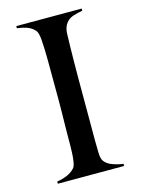

<svg xmlns="http://www.w3.org/2000/svg" viewBox="-111 -784 621 848"><g transform="rotate(-15 199.5 -360.0)"><path d="M46 0V-10Q71 -14 92.5 -23Q114 -32 129 -49Q135 -57 138 -75.5Q141 -94 142 -116Q143 -138 143 -156Q143 -163 143 -184.5Q143 -206 143.5 -234Q144 -262 144.5 -289.5Q145 -317 145 -337.5Q145 -358 145 -363Q145 -471 144.5 -536Q144 -601 141 -633.5Q138 -666 130 -675Q116 -692 95.5 -699.5Q75 -707 49 -710V-720H348V-710Q327 -707 303 -699Q279 -691 266 -667Q257 -650 257 -624Q256 -601 255.5 -567.5Q255 -534 254.5 -497Q254 -460 254 -426Q254 -392 254 -367V-141Q254 -112 255 -85Q256 -58 264 -47Q276 -30 302 -21Q328 -12 349 -10V0Z"/></g></svg>

Font: Mulat Addis
Style: Regular
Weight: 400
Designer: Fasil fikreab
Version: Version 1.001; ttfautohint (v1.8.3)